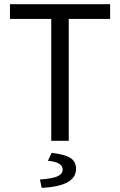

<svg xmlns="http://www.w3.org/2000/svg" viewBox="-20 -676 576 922"><path d="M226.1 0V-585H27.8V-655.8H508.8V-585H310.1V0ZM180.2 226.1 171.9 186Q232.9 181.6 256.8 170.4Q280.8 159.2 280.8 138.2Q280.8 102.1 210 96.2L228 58.1Q292.5 65.4 318.8 83Q345.2 100.6 345.2 134.8Q345.2 218.3 180.2 226.1Z"/></svg>

Font: Source Sans Pro
Style: Regular
Weight: 400
Designer: Paul D. Hunt
Foundry: Adobe Systems Incorporated
Version: Version 3.006;hotconv 1.0.111;makeotfexe 2.5.65597